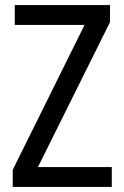

<svg xmlns="http://www.w3.org/2000/svg" viewBox="-20 -734 487 754"><path d="M419 -78H129L412 -647V-714H38V-636H312L30 -67V0H419Z"/></svg>

Font: Noto Sans Display SemiCondensed
Style: Regular
Weight: 400
Width: 4
Designer: Monotype Design team
Foundry: Monotype Imaging Inc.
Version: 1.000